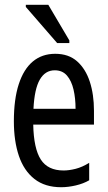

<svg xmlns="http://www.w3.org/2000/svg" viewBox="-20 -773 452 803"><path d="M236 10Q168 10 124 -24.5Q80 -59 59 -121Q38 -183 38 -266Q38 -358 58.5 -421Q79 -484 117.5 -516Q156 -548 211 -548Q267 -548 302.5 -516.5Q338 -485 355.5 -431.5Q373 -378 373 -310V-252H119Q121 -152 150.5 -106Q180 -60 246 -60Q269 -60 296.5 -67Q324 -74 353 -92V-19Q329 -5 297 2.5Q265 10 236 10ZM120 -318H296Q296 -362 287.5 -398.5Q279 -435 260 -457Q241 -479 209 -479Q169 -479 146.5 -440Q124 -401 120 -318ZM219 -593 88 -744V-753H182L270 -604V-593Z"/></svg>

Font: Noto Sans ExtraCondensed
Style: Regular
Weight: 400
Width: 2
Designer: Monotype Design Team
Foundry: Monotype Imaging Inc.
Version: Version 2.013